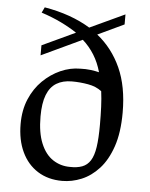

<svg xmlns="http://www.w3.org/2000/svg" viewBox="-52 -746 625 801"><g transform="rotate(5 260.5 -345.5)"><path d="M238 12Q179 12 135.5 -15.5Q92 -43 68.5 -93Q45 -143 45 -210Q45 -268 64.5 -314Q84 -360 117 -392.5Q150 -425 190.5 -443Q231 -461 273 -461Q296 -462 316 -459.5Q336 -457 352 -453Q341 -493 321 -525Q301 -557 273 -582L103 -502V-544L242 -609Q212 -629 175 -647Q138 -665 92 -680L103 -703Q215 -684 295 -635L441 -703V-661L331 -609Q395 -558 430 -480.5Q465 -403 465 -294Q465 -210 445 -151.5Q425 -93 392 -57Q359 -21 319 -4.5Q279 12 238 12ZM265 -49Q295 -48 316.5 -56Q338 -64 351 -84.5Q364 -105 369.5 -141.5Q375 -178 375 -235Q375 -275 373.5 -310Q372 -345 368 -375Q345 -393 311 -399Q277 -405 243 -405Q205 -405 178.5 -389Q152 -373 138.5 -338.5Q125 -304 125 -248Q125 -180 143.5 -135.5Q162 -91 194 -70Q226 -49 265 -49Z"/></g></svg>

Font: Ancizar Serif Light
Style: Regular
Weight: 400
Version: Version 8.100